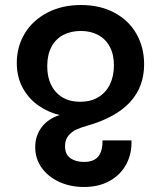

<svg xmlns="http://www.w3.org/2000/svg" viewBox="-20 -580 640 766"><path d="M120.5 7Q120.5 -38 145.8 -72Q171 -106 218 -121Q172 -132 133.2 -159Q94.5 -186 70.8 -229.2Q47 -272.5 47 -329Q47 -394 78.8 -446.5Q110.5 -499 168.8 -529.5Q227 -560 303 -560Q379 -560 436.2 -529.5Q493.5 -499 524.2 -445.2Q555 -391.5 555 -323.5Q555 -143 328 -78.5Q303 -71.5 284.8 -63.2Q266.5 -55 253 -38.8Q239.5 -22.5 239.5 3.5Q239.5 36 260.8 51Q282 66 315 66Q353.5 66 371.5 45Q389.5 24 389 -20H504.5Q506.5 32.5 484 74.8Q461.5 117 418 141.5Q374.5 166 315 166Q261 166 216.5 145.8Q172 125.5 146.2 89.2Q120.5 53 120.5 7ZM434.5 -319Q434.5 -363.5 417.5 -394.5Q400.5 -425.5 370.5 -441Q340.5 -456.5 302 -456.5Q262.5 -456.5 232.2 -440.5Q202 -424.5 185.2 -393Q168.5 -361.5 168.5 -316.5Q168.5 -251 203.5 -212.5Q238.5 -174 300 -174Q342 -174 372.2 -192.2Q402.5 -210.5 418.5 -243.2Q434.5 -276 434.5 -319Z"/></svg>

Font: JuliaMono
Style: Bold
Weight: 700
Monospace: yes
Designer: cormullion
Foundry: corm
Version: Version 0.055; ttfautohint (v1.8.4)